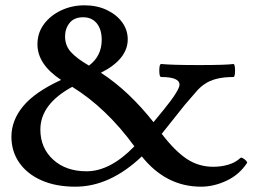

<svg xmlns="http://www.w3.org/2000/svg" viewBox="-20 -690 951 723"><path d="M264 13Q190 13 136 -11Q82 -35 52.5 -77.5Q23 -120 23 -175Q23 -237 67.5 -290.5Q112 -344 210 -389Q121 -448 121 -523Q121 -566 145.5 -599Q170 -632 210.5 -651Q251 -670 298 -670Q345 -670 382 -652.5Q419 -635 440 -606Q461 -577 461 -542Q461 -467 360 -416Q414 -381 463.5 -334Q513 -287 558 -230L595 -275Q626 -313 641 -337Q656 -361 656 -371Q656 -400 587 -400Q582 -400 580.5 -412Q579 -424 580.5 -436.5Q582 -449 587 -449Q608 -447 642.5 -446Q677 -445 729 -445Q780 -445 812.5 -446Q845 -447 859 -449Q863 -449 864.5 -436.5Q866 -424 864.5 -412Q863 -400 859 -400Q822 -400 795 -393Q768 -386 750 -373Q733 -362 716 -341.5Q699 -321 675 -294L589 -186Q639 -121 683.5 -91.5Q728 -62 783 -62Q813 -62 840 -70Q867 -78 885 -95Q888 -98 895 -94Q902 -90 907 -84.5Q912 -79 910 -76Q881 -32 833 -9.5Q785 13 737 13Q605 13 514 -101Q394 13 264 13ZM315 -443Q363 -479 363 -540Q363 -579 344.5 -602Q326 -625 293 -625Q259 -625 242 -603.5Q225 -582 225 -553Q225 -518 247.5 -493.5Q270 -469 315 -443ZM306 -45Q395 -45 486 -139Q381 -283 252 -363Q132 -298 132 -202Q132 -133 180 -89Q228 -45 306 -45Z"/></svg>

Font: Junicode SmExp
Style: Bold
Weight: 700
Width: 6
Designer: Peter S. Baker
Version: Version 2.205; ttfautohint (v1.8.4)